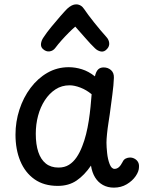

<svg xmlns="http://www.w3.org/2000/svg" viewBox="-20 -851 662 880"><path d="M51 -234Q51 -293 69 -348.5Q87 -404 120 -448Q153 -492 197.5 -517.5Q242 -543 295 -543Q325 -543 355.5 -533.5Q386 -524 415 -501Q420 -523 429.5 -532.5Q439 -542 455 -542Q475 -542 489 -529.5Q503 -517 502 -494Q501 -463 495 -417.5Q489 -372 483 -327Q481 -313 477 -287.5Q473 -262 470.5 -237Q468 -212 468 -197Q468 -178 471 -149.5Q474 -121 482.5 -99Q491 -77 505 -77Q516 -77 525 -85Q534 -93 542 -109Q547 -120 556.5 -124.5Q566 -129 576 -129Q587 -129 597 -123.5Q607 -118 612.5 -108.5Q618 -99 617 -85Q617 -66 602 -44Q587 -22 561 -6.5Q535 9 502 9Q474 9 452 -3Q430 -15 416 -37.5Q402 -60 397 -92Q367 -48 331 -23.5Q295 1 245 1Q181 1 138 -29.5Q95 -60 73 -113Q51 -166 51 -234ZM144 -238Q144 -189 155.5 -154.5Q167 -120 190 -101.5Q213 -83 248 -83Q276 -83 296 -95.5Q316 -108 331 -130Q346 -152 357 -181Q367 -206 374.5 -236Q382 -266 387 -298.5Q392 -331 395 -362Q398 -393 400 -419Q376 -439 348.5 -449.5Q321 -460 299 -460Q263 -460 234.5 -441.5Q206 -423 185.5 -391.5Q165 -360 154.5 -320.5Q144 -281 144 -238ZM234 -632Q224 -618 207.5 -615.5Q191 -613 176 -627Q166 -637 168 -651.5Q170 -666 179 -679Q194 -702 215 -727.5Q236 -753 256 -776Q276 -799 288 -811Q299 -821 309 -826Q319 -831 329 -831Q340 -831 349.5 -825.5Q359 -820 366 -809Q382 -785 411.5 -748Q441 -711 468 -681Q479 -669 480.5 -654Q482 -639 471 -627Q458 -612 442.5 -615Q427 -618 415 -630Q395 -649 370.5 -677.5Q346 -706 325 -729Q312 -718 295 -701Q278 -684 262 -666Q246 -648 234 -632Z"/></svg>

Font: Playpen Sans Thai
Style: Regular
Weight: 400
Designer: Sirin Gunkloy, Laura Meseguer, Veronika Burian, José Scaglione
Foundry: TypeTogether
Version: Version 2.000